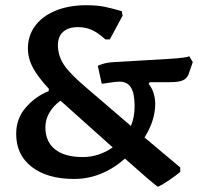

<svg xmlns="http://www.w3.org/2000/svg" viewBox="-20 -674 759 736"><path d="M459 -66Q370 12 264 12Q162 12 102 -34Q42 -80 42 -161Q42 -219 78.5 -261.5Q115 -304 167 -325V-334Q126 -378 106.5 -414Q87 -450 87 -489Q87 -537 114.5 -574.5Q142 -612 193 -633Q244 -654 311 -654Q353 -654 383.5 -647.5Q414 -641 447 -631L450 -614L401 -523H384Q355 -549 331.5 -559.5Q308 -570 279 -570Q242 -570 222 -552Q202 -534 202 -501Q202 -460 225.5 -425Q249 -390 312 -337L482 -191Q496 -225 496 -267Q496 -316 482 -338.5Q468 -361 438 -361Q424 -361 399.5 -357Q375 -353 370 -353L355 -421Q355 -423 374 -429Q393 -435 418 -436L623 -448Q704 -453 705 -459L719 -436L702 -387Q695 -372 679.5 -365.5Q664 -359 632 -359H554L550 -352Q562 -338 568.5 -317.5Q575 -297 575 -276Q575 -212 534 -147L671 -32V-15Q657 -3 630 15.5Q603 34 585 42Q561 25 459 -66ZM412 -109 212 -288Q185 -269 169.5 -242.5Q154 -216 154 -186Q154 -131 191 -101.5Q228 -72 297 -72Q359 -72 412 -109Z"/></svg>

Font: Alegreya
Style: Bold
Weight: 700
Designer: Juan Pablo del Peral
Foundry: Huerta Tipografica
Version: Version 2.008; ttfautohint (v1.8)